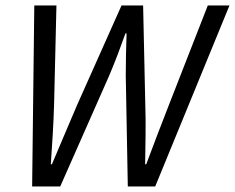

<svg xmlns="http://www.w3.org/2000/svg" viewBox="-20 -676 852 696"><path d="M96.5 0 104.3 -656.3H184.6L176 -295.6Q174.4 -242.8 171.2 -188.9Q168.1 -135 164.2 -80.5H168.2Q191.8 -135 214.3 -189.2Q236.9 -243.4 259.6 -295.6L420.6 -656.3H498.8L506.7 -295.6Q508.4 -242.8 507.7 -188.9Q506.9 -135 506.1 -80.5H510.1Q530.6 -135 551 -188.9Q571.3 -242.8 592.3 -295.6L733.3 -656.3H811.9L542.6 0H443.3L435.9 -400.9Q435.9 -437.6 436.7 -476.9Q437.5 -516.2 438.8 -555H434.8Q421 -516.9 406.6 -478.4Q392.1 -440 375.4 -400.9L198.3 0Z"/></svg>

Font: Source Sans 3
Style: Italic
Weight: 200
Italic angle: -11°
Designer: Paul D. Hunt
Foundry: Adobe
Version: Version 3.046;hotconv 1.0.118;makeotfexe 2.5.65603